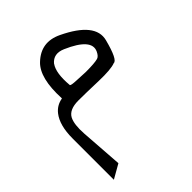

<svg xmlns="http://www.w3.org/2000/svg" viewBox="-197 -499 938 938"><g transform="rotate(-45 271.5 -30.5)"><path d="M256.3 -150.9Q314.9 -147.9 319.3 -147.9Q380.4 -147.9 402.8 -154.3Q417 -158.2 427.7 -181.2Q456.5 -243.7 322.8 -301.8Q270 -324.7 238.3 -286.6V-286.1Q210.9 -247.6 218.8 -158.7V-157.7L219.2 -157.2Q223.6 -152.3 256.3 -150.9ZM195.3 -75.2Q131.8 -75.2 112.8 -38.6Q96.7 -6.3 101.1 59.1L116.7 279.8L43.9 321.3V36.6Q43.9 -54.7 80.6 -101.1Q105 -131.8 143.6 -138.7L145.5 -139.2V-141.1Q138.2 -286.6 195.8 -340.8Q266.6 -408.2 356.9 -365.2Q523.9 -285.6 498.5 -188Q470.7 -80.6 446.3 -82Q415.5 -69.8 332.5 -72.3Q245.1 -75.2 195.3 -75.2Z"/></g></svg>

Font: Elshan
Style: Regular
Weight: 400
Foundry: DejaVu fonts team - Redesigned by Saber Rastikerdar (Samim font) - Edited by Jalil Hamdollahi
Version: Version 0.9.9; ttfautohint (v1.4.1.5-446e)